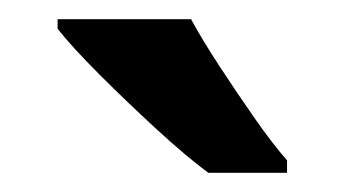

<svg xmlns="http://www.w3.org/2000/svg" viewBox="-20 -786 359 200"><path d="M179 -766Q191 -744 209 -716.5Q227 -689 245.5 -662.5Q264 -636 279 -619V-606H197Q174 -623 143 -651.5Q112 -680 83.5 -708.5Q55 -737 40 -756V-766Z"/></svg>

Font: Noto Sans Hebrew SemiCondensed SemiBold
Style: Regular
Weight: 600
Width: 4
Designer: Monotype Design Team
Foundry: Monotype Imaging Inc.
Version: Version 2.004; ttfautohint (v1.8.4.7-5d5b)